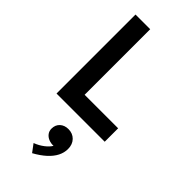

<svg xmlns="http://www.w3.org/2000/svg" viewBox="-327 -766 1203 1203"><g transform="rotate(45 275.0 -164.0)"><path d="M88.5 0V-700H218.5V-119H515.5V0ZM244.5 372.5 206 321Q240.5 308 267.5 287.2Q294.5 266.5 307 245Q284 246 264.5 238Q245 230 233.2 214.5Q221.5 199 221.5 178Q221.5 144.5 243.2 124.5Q265 104.5 299 104.5Q337 104.5 361.2 129.2Q385.5 154 385.5 195Q385.5 227.5 369.8 258.5Q354 289.5 322.8 318Q291.5 346.5 244.5 372.5Z"/></g></svg>

Font: Geologica Roman Medium
Style: Regular
Weight: 500
Designer: Sindre Bremnes, Frode Helland
Foundry: Monokrom Skriftforlag AS
Version: Version 1.010;gftools[0.9.28]